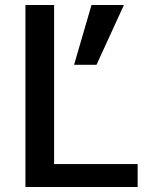

<svg xmlns="http://www.w3.org/2000/svg" viewBox="-20 -750 634 770"><path d="M197 -730V-92H532V0H82V-730ZM347 -730H477L367 -490H277Z"/></svg>

Font: M PLUS 1p Medium
Style: Regular
Weight: 500
Version: Version 1.062